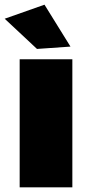

<svg xmlns="http://www.w3.org/2000/svg" viewBox="-29 -800 384 820"><path d="M129 -591 -9 -720 161 -780 272 -601ZM280 0H55V-547H280Z"/></svg>

Font: Argentum Novus Black
Style: Regular
Weight: 900
Designer: Julieta Ulanovsky (font) & Cristiano Sobral (main changes)
Foundry: Julieta Ulanovsky (font) & Cristiano Sobral (main changes)
Version: Version 3.00;November 27, 2020;FontCreator 13.0.0.2655 64-bi